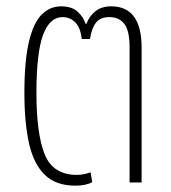

<svg xmlns="http://www.w3.org/2000/svg" viewBox="-20 -576 539 606"><path d="M218 10Q156 10 121 -24.5Q86 -59 71.5 -124Q57 -189 57 -282Q57 -385 71.5 -445Q86 -505 112 -530.5Q138 -556 173 -556Q206 -556 224.5 -539.5Q243 -523 250 -501H253Q261 -524 280.5 -540Q300 -556 331 -556Q427 -556 427 -425V0H389V-427Q389 -479 372.5 -500.5Q356 -522 325 -522Q296 -522 282.5 -504Q269 -486 264 -453H238Q234 -489 217.5 -505.5Q201 -522 177 -522Q137 -522 116 -466Q95 -410 95 -283Q95 -154 121 -89Q147 -24 223 -24Q235 -24 246 -26.5Q257 -29 266 -32L271 -1Q251 10 218 10Z"/></svg>

Font: Noto Sans Thai Cond ExtLt
Style: Regular
Weight: 200
Width: 3
Designer: Monotype Design Team
Foundry: Monotype Imaging Inc.
Version: Version 2.002; ttfautohint (v1.8.4.7-5d5b)